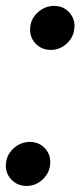

<svg xmlns="http://www.w3.org/2000/svg" viewBox="-35 -620 272 650"><path d="M55 9.5Q24 9.5 3.5 -12Q-17 -33.5 -15 -64.5Q-13 -96 11 -117.8Q35 -139.5 66.5 -139.5Q97 -139.5 117 -118Q137 -96.5 135 -66Q133 -34.5 109.5 -12.5Q86 9.5 55 9.5ZM137 -451Q106 -451 85.5 -472.5Q65 -494 67 -525Q69 -556.5 93 -578.2Q117 -600 148.5 -600Q179 -600 199 -578.5Q219 -557 217 -526.5Q215 -495 191.5 -473Q168 -451 137 -451Z"/></svg>

Font: Anybody SemiBold
Style: Italic
Weight: 600
Italic angle: -10°
Designer: Tyler Finck
Foundry: Etcetera Type Company
Version: Version 1.010; ttfautohint (v1.8.3) -l 8 -r 50 -G 200 -x 14 